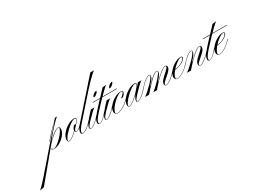

<svg xmlns="http://www.w3.org/2000/svg" viewBox="-660 -1906 4548 3448"><g transform="rotate(-30 1613.5 -182.0)"><path d="M10 -163H0L12 -176Q81 -257 154.5 -334.5Q228 -412 306 -487H314Q241 -417 168.5 -339Q96 -261 21 -176ZM-25 -41Q-14 -16 12 -16Q35 -16 69 -37.5Q103 -59 140 -92.5Q177 -126 209 -163.5Q241 -201 261 -235Q281 -269 281 -289Q281 -303 267 -303Q245 -303 214 -285Q183 -267 149 -240Q115 -213 84 -184.5Q53 -156 32 -134Q11 -112 5 -104L-493 494L-581 510Q-566 499 -542.5 476.5Q-519 454 -493 426Q-467 398 -441.5 370Q-416 342 -395.5 319Q-375 296 -365 283L22 -163Q35 -178 61.5 -207Q88 -236 122 -273.5Q156 -311 191 -351Q226 -391 256.5 -426.5Q287 -462 306 -487H349Q334 -480 306.5 -454Q279 -428 244.5 -392Q210 -356 172.5 -314Q135 -272 100.5 -230Q66 -188 38 -152L35 -158H46Q108 -220 150.5 -252.5Q193 -285 221.5 -297Q250 -309 268 -309Q281 -309 289.5 -297.5Q298 -286 298 -267Q298 -222 271.5 -176.5Q245 -131 202.5 -93Q160 -55 110 -32.5Q60 -10 13 -10Q-20 -10 -34 -29Z M317 9Q301 9 293 -4.5Q285 -18 285 -43Q285 -75 304.5 -112Q324 -149 356.5 -183.5Q389 -218 429.5 -246Q470 -274 513.5 -290.5Q557 -307 595 -307Q628 -307 628 -281Q628 -258 598 -222Q568 -186 523 -138Q487 -101 447.5 -67.5Q408 -34 373.5 -12.5Q339 9 317 9ZM318 2Q336 2 367.5 -16.5Q399 -35 437.5 -68Q476 -101 518 -143Q563 -191 591 -225Q619 -259 619 -280Q619 -297 598 -297Q579 -297 549.5 -281.5Q520 -266 486.5 -240.5Q453 -215 420 -184Q387 -153 360 -121Q333 -89 316.5 -61.5Q300 -34 300 -15Q300 2 318 2ZM632 -154Q600 -118 571 -98Q542 -78 522 -78Q487 -78 487 -112Q487 -133 497 -152.5Q507 -172 532 -201H579L520 -135Q505 -121 505 -102Q505 -84 523 -84Q539 -84 565 -102Q591 -120 619 -151L631 -163H641Z M598 9Q564 9 564 -29Q564 -88 631 -163L1260 -874H1339Q1319 -864 1278 -827Q1237 -790 1183.5 -735Q1130 -680 1072 -615L686 -179Q629 -114 606.5 -79Q584 -44 584 -19Q584 3 601 3Q634 3 690.5 -38Q747 -79 810 -151L821 -163H830L822 -154Q753 -75 695.5 -33Q638 9 598 9Z M770 9Q758 9 750 0.5Q742 -8 742 -20Q742 -57 788 -121.5Q834 -186 937 -293H1012Q1000 -286 982 -272Q964 -258 942 -238Q873 -171 832 -127.5Q791 -84 773 -58Q755 -32 755 -16Q755 3 771 3Q788 3 820.5 -18Q853 -39 892 -74Q931 -109 968 -151L980 -163H989L981 -154Q939 -106 898 -69.5Q857 -33 823 -12Q789 9 770 9ZM1178 -536Q1189 -536 1189 -529Q1189 -516 1172.5 -498.5Q1156 -481 1135.5 -467.5Q1115 -454 1100 -454Q1090 -454 1090 -462Q1090 -474 1106 -491.5Q1122 -509 1143 -522.5Q1164 -536 1178 -536Z M1030 -380V-389H1528V-380ZM1035 -179Q979 -116 956 -80Q933 -44 933 -19Q933 3 950 3Q968 3 991.5 -11.5Q1015 -26 1049.5 -59.5Q1084 -93 1136 -151L1147 -163H1157L1148 -154Q1070 -65 1024 -28Q978 9 947 9Q913 9 913 -29Q913 -88 980 -163Q999 -187 1016.5 -207.5Q1034 -228 1056.5 -252.5Q1079 -277 1111.5 -312.5Q1144 -348 1194.5 -401Q1245 -454 1318 -532Q1335 -532 1356.5 -535Q1378 -538 1399 -543Q1368 -521 1311 -466.5Q1254 -412 1182.5 -337.5Q1111 -263 1035 -179Z M1096 9Q1084 9 1076 0.5Q1068 -8 1068 -20Q1068 -57 1114 -121.5Q1160 -186 1263 -293H1338Q1326 -286 1308 -272Q1290 -258 1268 -238Q1199 -171 1158 -127.5Q1117 -84 1099 -58Q1081 -32 1081 -16Q1081 3 1097 3Q1114 3 1146.5 -18Q1179 -39 1218 -74Q1257 -109 1294 -151L1306 -163H1315L1307 -154Q1265 -106 1224 -69.5Q1183 -33 1149 -12Q1115 9 1096 9ZM1504 -536Q1515 -536 1515 -529Q1515 -516 1498.5 -498.5Q1482 -481 1461.5 -467.5Q1441 -454 1426 -454Q1416 -454 1416 -462Q1416 -474 1432 -491.5Q1448 -509 1469 -522.5Q1490 -536 1504 -536Z M1318 9Q1293 9 1278 -10.5Q1263 -30 1263 -60Q1263 -91 1281 -125Q1299 -159 1329.5 -190.5Q1360 -222 1398 -248Q1436 -274 1476 -289.5Q1516 -305 1553 -305Q1600 -305 1600 -276Q1600 -260 1583 -236Q1566 -212 1544 -195H1499Q1519 -204 1538.5 -220.5Q1558 -237 1572 -254Q1586 -271 1586 -280Q1586 -297 1560 -297Q1535 -297 1500 -277Q1465 -257 1427.5 -225Q1390 -193 1358 -156Q1326 -119 1306 -84Q1286 -49 1286 -24Q1286 3 1320 3Q1355 3 1400.5 -17.5Q1446 -38 1493 -72.5Q1540 -107 1579 -151L1590 -163H1600L1591 -154Q1550 -106 1501 -69.5Q1452 -33 1404.5 -12Q1357 9 1318 9Z M1568 7Q1536 7 1536 -43Q1536 -75 1555.5 -112Q1575 -149 1607.5 -183.5Q1640 -218 1680.5 -246Q1721 -274 1764.5 -290.5Q1808 -307 1846 -307Q1879 -307 1879 -281Q1879 -258 1849 -222Q1819 -186 1774 -138Q1738 -102 1698.5 -68.5Q1659 -35 1624.5 -14Q1590 7 1568 7ZM1569 0Q1587 0 1618.5 -18.5Q1650 -37 1689 -69.5Q1728 -102 1769 -143Q1814 -191 1842 -225Q1870 -259 1870 -280Q1870 -297 1849 -297Q1830 -297 1800.5 -281.5Q1771 -266 1737.5 -240.5Q1704 -215 1671 -184Q1638 -153 1611 -121Q1584 -89 1567.5 -61.5Q1551 -34 1551 -15Q1551 0 1569 0ZM1961 -163 1953 -154Q1913 -108 1872 -71Q1831 -34 1796.5 -12.5Q1762 9 1742 9Q1731 9 1723 0.5Q1715 -8 1715 -20Q1715 -53 1750.5 -108Q1786 -163 1850 -229H1855L1913 -293H1987Q1970 -283 1951.5 -268.5Q1933 -254 1917 -238Q1845 -166 1804 -123Q1763 -80 1745.5 -56Q1728 -32 1728 -16Q1728 3 1744 3Q1761 3 1792 -17Q1823 -37 1862 -71.5Q1901 -106 1941 -151L1952 -163Z M1962 -163H1952L1964 -176Q2018 -236 2067 -272Q2116 -308 2145 -308Q2157 -308 2164.5 -300.5Q2172 -293 2172 -280Q2172 -253 2149.5 -219.5Q2127 -186 2072 -129H2084L2059 -95L1974 0H1892Q1937 -33 1984.5 -75.5Q2032 -118 2072.5 -160.5Q2113 -203 2137.5 -237Q2162 -271 2162 -285Q2162 -302 2144 -302Q2129 -302 2100 -285Q2071 -268 2037.5 -239.5Q2004 -211 1973 -176ZM2332 9Q2318 9 2307 -3.5Q2296 -16 2296 -33Q2296 -60 2316.5 -88.5Q2337 -117 2366.5 -145Q2396 -173 2425.5 -199Q2455 -225 2475 -246.5Q2495 -268 2495 -283Q2495 -298 2477 -298Q2460 -298 2430 -279.5Q2400 -261 2363 -231Q2326 -201 2289.5 -165.5Q2253 -130 2221 -95H2211Q2243 -131 2281 -167.5Q2319 -204 2357 -235Q2395 -266 2427 -285.5Q2459 -305 2479 -305Q2493 -305 2505 -295Q2517 -285 2517 -265Q2517 -238 2496 -210.5Q2475 -183 2445 -156Q2415 -129 2384.5 -103Q2354 -77 2333.5 -55Q2313 -33 2313 -15Q2313 3 2333 3Q2352 3 2387.5 -19Q2423 -41 2464 -75.5Q2505 -110 2542 -151L2553 -163H2562L2554 -154Q2514 -108 2471 -71.5Q2428 -35 2391 -13Q2354 9 2332 9ZM2059 -95H2049L2125 -176Q2179 -235 2224.5 -269Q2270 -303 2299 -303Q2310 -303 2317.5 -295.5Q2325 -288 2325 -276Q2325 -249 2305 -216Q2285 -183 2233 -129H2246L2221 -95L2137 0H2062Q2106 -33 2150.5 -75Q2195 -117 2232 -158.5Q2269 -200 2292.5 -233Q2316 -266 2316 -280Q2316 -297 2298 -297Q2283 -297 2256.5 -280.5Q2230 -264 2198.5 -237Q2167 -210 2136 -176Z M2563 3Q2595 3 2637.5 -17.5Q2680 -38 2725.5 -72.5Q2771 -107 2809 -151L2821 -163H2831L2822 -154Q2781 -108 2733.5 -71Q2686 -34 2641 -12.5Q2596 9 2563 9Q2538 9 2523 -9Q2508 -27 2508 -58Q2508 -89 2526 -123Q2544 -157 2574.5 -189Q2605 -221 2643.5 -247.5Q2682 -274 2722 -289.5Q2762 -305 2799 -305Q2815 -305 2824.5 -298Q2834 -291 2834 -280Q2834 -260 2811.5 -238Q2789 -216 2753 -196.5Q2717 -177 2676.5 -164.5Q2636 -152 2599 -152L2608 -161Q2643 -162 2680 -174Q2717 -186 2749 -204Q2781 -222 2801.5 -242.5Q2822 -263 2822 -280Q2822 -296 2802 -296Q2778 -296 2744 -275.5Q2710 -255 2673 -223Q2636 -191 2604 -154Q2572 -117 2552.5 -82.5Q2533 -48 2533 -24Q2533 3 2563 3Z M2831 -163H2821L2833 -176Q2887 -236 2936 -272Q2985 -308 3014 -308Q3026 -308 3033.5 -300.5Q3041 -293 3041 -280Q3041 -253 3018.5 -219.5Q2996 -186 2941 -129H2953L2928 -95L2843 0H2761Q2806 -33 2853.5 -75.5Q2901 -118 2941.5 -160.5Q2982 -203 3006.5 -237Q3031 -271 3031 -285Q3031 -302 3013 -302Q2998 -302 2969 -285Q2940 -268 2906.5 -239.5Q2873 -211 2842 -176ZM3039 9Q3024 9 3014 -3.5Q3004 -16 3004 -33Q3004 -60 3023.5 -88.5Q3043 -117 3073 -145Q3103 -173 3132.5 -199Q3162 -225 3182 -246.5Q3202 -268 3202 -283Q3202 -298 3185 -298Q3167 -298 3137 -279.5Q3107 -261 3070.5 -231Q3034 -201 2997 -165.5Q2960 -130 2928 -95H2918Q2950 -131 2988 -167.5Q3026 -204 3063.5 -235Q3101 -266 3133 -285.5Q3165 -305 3186 -305Q3200 -305 3211.5 -295Q3223 -285 3223 -265Q3223 -238 3202.5 -210.5Q3182 -183 3152 -156Q3122 -129 3091.5 -103Q3061 -77 3040 -55Q3019 -33 3019 -15Q3019 -8 3025.5 -2.5Q3032 3 3040 3Q3059 3 3094 -19Q3129 -41 3171 -75.5Q3213 -110 3248 -151L3260 -163H3270L3261 -154Q3221 -108 3177.5 -71.5Q3134 -35 3097.5 -13Q3061 9 3039 9Z M3310 -380V-389H3808V-380ZM3315 -179Q3259 -116 3236 -80Q3213 -44 3213 -19Q3213 3 3230 3Q3248 3 3271.5 -11.5Q3295 -26 3329.5 -59.5Q3364 -93 3416 -151L3427 -163H3437L3428 -154Q3350 -65 3304 -28Q3258 9 3227 9Q3193 9 3193 -29Q3193 -88 3260 -163Q3279 -187 3296.5 -207.5Q3314 -228 3336.5 -252.5Q3359 -277 3391.5 -312.5Q3424 -348 3474.5 -401Q3525 -454 3598 -532Q3615 -532 3636.5 -535Q3658 -538 3679 -543Q3648 -521 3591 -466.5Q3534 -412 3462.5 -337.5Q3391 -263 3315 -179Z M3437 3Q3469 3 3511.5 -17.5Q3554 -38 3599.5 -72.5Q3645 -107 3683 -151L3695 -163H3705L3696 -154Q3655 -108 3607.5 -71Q3560 -34 3515 -12.5Q3470 9 3437 9Q3412 9 3397 -9Q3382 -27 3382 -58Q3382 -89 3400 -123Q3418 -157 3448.5 -189Q3479 -221 3517.5 -247.5Q3556 -274 3596 -289.5Q3636 -305 3673 -305Q3689 -305 3698.5 -298Q3708 -291 3708 -280Q3708 -260 3685.5 -238Q3663 -216 3627 -196.5Q3591 -177 3550.5 -164.5Q3510 -152 3473 -152L3482 -161Q3517 -162 3554 -174Q3591 -186 3623 -204Q3655 -222 3675.5 -242.5Q3696 -263 3696 -280Q3696 -296 3676 -296Q3652 -296 3618 -275.5Q3584 -255 3547 -223Q3510 -191 3478 -154Q3446 -117 3426.5 -82.5Q3407 -48 3407 -24Q3407 3 3437 3Z"/></g></svg>

Font: Ballet 24pt
Style: Regular
Weight: 400
Designer: Maximiliano R. Sproviero
Foundry: Omnibus-Type
Version: Version 1.100